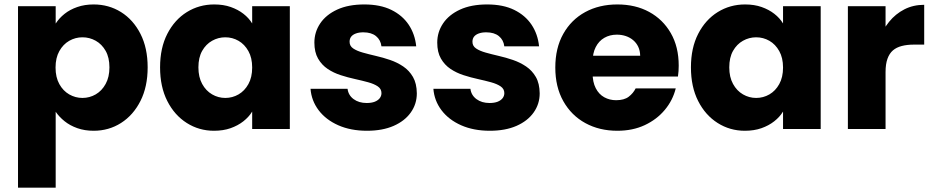

<svg xmlns="http://www.w3.org/2000/svg" viewBox="-20 -586 4237 872"><path d="M232.9 -479Q248.7 -503.6 273.1 -523Q297.4 -542.5 331 -554.1Q364.5 -565.8 405.3 -565.8Q474.1 -565.8 529.7 -531.1Q585.3 -496.3 617.9 -432.3Q650.6 -368.3 650.6 -280.1Q650.6 -191.9 617.9 -127.4Q585.3 -62.9 529.7 -27.5Q474.1 7.9 405.3 7.9Q364.5 7.9 331 -4Q297.4 -15.9 273.1 -35.6Q248.7 -55.3 232.9 -78.4V266.2H61.8V-557.9H232.9ZM477 -280.1Q477 -324.8 459.8 -355Q442.7 -385.2 414.8 -400.9Q386.8 -416.6 354.4 -416.6Q322.5 -416.6 294.5 -400.7Q266.6 -384.7 249.5 -354Q232.3 -323.4 232.3 -279.2Q232.3 -235 249.5 -204.1Q266.6 -173.2 294.5 -157.2Q322.5 -141.2 354.4 -141.2Q386.8 -141.2 414.8 -157.4Q442.7 -173.6 459.8 -204.8Q477 -235.9 477 -280.1Z M707 -280.1Q707 -368.3 739.9 -432.3Q772.8 -496.3 828.6 -531.1Q884.5 -565.8 952.8 -565.8Q995 -565.8 1028.1 -554.1Q1061.1 -542.5 1085.8 -523.2Q1110.4 -504 1125.3 -479.5V-557.9H1296.3V0H1125.3V-79.4Q1110.4 -54.8 1085.3 -35.1Q1060.2 -15.4 1026.9 -3.7Q993.6 7.9 951.8 7.9Q884 7.9 828.2 -27.5Q772.3 -62.9 739.7 -127.4Q707 -191.9 707 -280.1ZM1125.3 -279.2Q1125.3 -323.4 1108.1 -354Q1091 -384.7 1063.3 -400.7Q1035.6 -416.6 1003.2 -416.6Q971.2 -416.6 943.3 -400.9Q915.3 -385.2 898.2 -355Q881.1 -324.8 881.1 -280.1Q881.1 -235.9 898.2 -204.8Q915.3 -173.6 943.3 -157.4Q971.2 -141.2 1003.2 -141.2Q1035.6 -141.2 1063.3 -157.2Q1091 -173.2 1108.1 -204.1Q1125.3 -235 1125.3 -279.2Z M1646.7 7.9Q1572.8 7.9 1516.3 -17.1Q1459.7 -42.2 1427 -85.6Q1394.4 -129 1390.3 -182.7H1558.5Q1562 -153.5 1586 -135.8Q1609.9 -118.2 1645.3 -118.2Q1667.2 -118.2 1682 -124Q1696.8 -129.9 1704.7 -140.1Q1712.5 -150.4 1712.5 -163Q1712.5 -182.3 1695.7 -193.7Q1679 -205 1652.1 -212.4Q1625.2 -219.8 1592.5 -227Q1559.8 -234.1 1527.4 -244.6Q1495 -255 1468.1 -273Q1441.2 -291 1424.5 -320Q1407.8 -349 1407.8 -392.5Q1407.8 -440.2 1434.3 -479.7Q1460.8 -519.1 1511.5 -542.5Q1562.2 -565.8 1634.6 -565.8Q1707.1 -565.8 1757.3 -541.1Q1807.5 -516.5 1836.1 -473.8Q1864.6 -431.1 1870.3 -375.6H1712.4Q1708.9 -404.7 1687.7 -422Q1666.5 -439.2 1630 -439.2Q1610.1 -439.2 1595.9 -433.8Q1581.8 -428.5 1574.7 -419.2Q1567.7 -409.9 1567.7 -396.2Q1567.7 -376.9 1584.2 -365.9Q1600.6 -354.8 1627.6 -347.2Q1654.6 -339.6 1687 -332.1Q1719.5 -324.7 1751.6 -313.7Q1783.8 -302.7 1811.3 -284.2Q1838.7 -265.7 1855.6 -236.4Q1872.6 -207 1873.1 -161.9Q1873.1 -113.8 1845.7 -75.2Q1818.4 -36.6 1767.7 -14.3Q1717 7.9 1646.7 7.9Z M2204.7 7.9Q2130.8 7.9 2074.3 -17.1Q2017.7 -42.2 1985 -85.6Q1952.4 -129 1948.3 -182.7H2116.5Q2120 -153.5 2144 -135.8Q2167.9 -118.2 2203.3 -118.2Q2225.2 -118.2 2240 -124Q2254.8 -129.9 2262.7 -140.1Q2270.5 -150.4 2270.5 -163Q2270.5 -182.3 2253.7 -193.7Q2237 -205 2210.1 -212.4Q2183.2 -219.8 2150.5 -227Q2117.8 -234.1 2085.4 -244.6Q2053 -255 2026.1 -273Q1999.2 -291 1982.5 -320Q1965.8 -349 1965.8 -392.5Q1965.8 -440.2 1992.3 -479.7Q2018.8 -519.1 2069.5 -542.5Q2120.2 -565.8 2192.6 -565.8Q2265.1 -565.8 2315.3 -541.1Q2365.5 -516.5 2394.1 -473.8Q2422.6 -431.1 2428.3 -375.6H2270.4Q2266.9 -404.7 2245.7 -422Q2224.5 -439.2 2188 -439.2Q2168.1 -439.2 2153.9 -433.8Q2139.8 -428.5 2132.7 -419.2Q2125.7 -409.9 2125.7 -396.2Q2125.7 -376.9 2142.2 -365.9Q2158.6 -354.8 2185.6 -347.2Q2212.6 -339.6 2245 -332.1Q2277.5 -324.7 2309.6 -313.7Q2341.8 -302.7 2369.3 -284.2Q2396.7 -265.7 2413.6 -236.4Q2430.6 -207 2431.1 -161.9Q2431.1 -113.8 2403.7 -75.2Q2376.4 -36.6 2325.7 -14.3Q2275 7.9 2204.7 7.9Z M2651.8 -238.3 2652.3 -332.9H2887.5Q2887 -355.9 2878.7 -373.5Q2870.4 -391.1 2855.7 -403.5Q2841.1 -415.9 2822 -422.3Q2803 -428.6 2781.5 -428.6Q2749.6 -428.6 2724.6 -414.2Q2699.6 -399.8 2685.5 -372Q2671.3 -344.3 2671.3 -303.5V-254.7Q2671.3 -213.2 2685.7 -185.4Q2700.1 -157.6 2724.5 -144.2Q2748.9 -130.9 2778.1 -130.9Q2814.7 -130.9 2835.4 -146.7Q2856.1 -162.6 2866.9 -184.6H3049Q3035.6 -130.3 2999.2 -86.8Q2962.9 -43.3 2908.2 -17.7Q2853.5 7.9 2783.9 7.9Q2702.2 7.9 2638.7 -26.8Q2575.1 -61.5 2538.5 -126.3Q2502 -191.1 2502 -279.2Q2502 -367.8 2538.1 -432Q2574.1 -496.3 2637.7 -531.1Q2701.3 -565.8 2783.9 -565.8Q2866.1 -565.8 2928.4 -531.8Q2990.8 -497.8 3026.6 -435.5Q3062.5 -373.2 3062.5 -287.9Q3062.5 -276.1 3061.7 -263.4Q3061 -250.7 3059 -238.3Z M3118 -280.1Q3118 -368.3 3150.9 -432.3Q3183.8 -496.3 3239.6 -531.1Q3295.5 -565.8 3363.8 -565.8Q3406 -565.8 3439.1 -554.1Q3472.1 -542.5 3496.8 -523.2Q3521.4 -504 3536.3 -479.5V-557.9H3707.3V0H3536.3V-79.4Q3521.4 -54.8 3496.3 -35.1Q3471.2 -15.4 3437.9 -3.7Q3404.6 7.9 3362.8 7.9Q3295 7.9 3239.2 -27.5Q3183.3 -62.9 3150.7 -127.4Q3118 -191.9 3118 -280.1ZM3536.3 -279.2Q3536.3 -323.4 3519.1 -354Q3502 -384.7 3474.3 -400.7Q3446.6 -416.6 3414.2 -416.6Q3382.2 -416.6 3354.3 -400.9Q3326.3 -385.2 3309.2 -355Q3292.1 -324.8 3292.1 -280.1Q3292.1 -235.9 3309.2 -204.8Q3326.3 -173.6 3354.3 -157.4Q3382.2 -141.2 3414.2 -141.2Q3446.6 -141.2 3474.3 -157.2Q3502 -173.2 3519.1 -204.1Q3536.3 -235 3536.3 -279.2Z M4001.9 -258.8 3956.8 -309.4Q3956.8 -359 3972.7 -404.9Q3988.6 -450.9 4017.9 -486.9Q4047.1 -522.9 4087.5 -543.6Q4127.9 -564.2 4177.4 -564.2V-383.4H4130.5Q4100 -383.4 4075.8 -377.2Q4051.6 -371 4035.4 -357.2Q4019.3 -343.3 4010.6 -319.1Q4001.9 -294.9 4001.9 -258.8ZM3830.8 0V-557.9H4001.9V0Z"/></svg>

Font: Poppins Variable
Style: Regular
Weight: 100
Designer: Jonny Pinhorn
Foundry: Indian Type Foundry
Version: Version 6.000